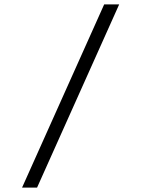

<svg xmlns="http://www.w3.org/2000/svg" viewBox="-20 -750 660 870"><path d="M80 100 452 -730H520L148 100Z"/></svg>

Font: Monaspace Krypton Var ExLight
Style: Regular
Weight: 200
Designer: Riley Cran and the Lettermatic Team
Version: Version 1.200 (Monaspace Krypton Var)